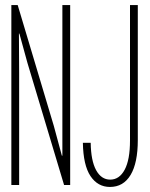

<svg xmlns="http://www.w3.org/2000/svg" viewBox="-20 -740 602 768"><path d="M25.4 0V-719.7H50.8L195.3 -236.3L227.5 -117.2H229.5V-280.3V-719.7H260.7V0H236.3L89.8 -488.3L57.6 -605.5H55.7L56.6 -448.2V0ZM419.9 7.8Q371.1 7.8 342 -35.6Q313 -79.1 311.5 -168.9H342.8Q343.8 -97.2 364.5 -59.3Q385.3 -21.5 420.9 -21.5Q457.5 -21.5 478.8 -61.3Q500 -101.1 500 -177.7V-719.7H531.2V-179.7Q531.2 -88.4 502.4 -40.3Q473.6 7.8 419.9 7.8Z"/></svg>

Font: Reddit Mono ExtraLight
Style: Regular
Weight: 250
Monospace: yes
Designer: Stephen Hutchings
Foundry: Reddit
Version: Version 1.014